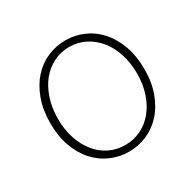

<svg xmlns="http://www.w3.org/2000/svg" viewBox="-126 -677 839 827"><g transform="rotate(-30 293.0 -263.5)"><path d="M293 13Q246 13 203.5 -5.5Q161 -24 129 -59Q97 -94 78 -145.5Q59 -197 59 -262Q59 -328 78 -380Q97 -432 129 -467.5Q161 -503 203.5 -521.5Q246 -540 293 -540Q340 -540 382.5 -521.5Q425 -503 457 -467.5Q489 -432 508 -380Q527 -328 527 -262Q527 -197 508 -145.5Q489 -94 457 -59Q425 -24 382.5 -5.5Q340 13 293 13ZM293 -20Q335 -20 371 -37.5Q407 -55 433.5 -87Q460 -119 475 -163.5Q490 -208 490 -262Q490 -316 475 -361.5Q460 -407 433.5 -439Q407 -471 371 -489Q335 -507 293 -507Q251 -507 215 -489Q179 -471 153 -439Q127 -407 112 -361.5Q97 -316 97 -262Q97 -208 112 -163.5Q127 -119 153 -87Q179 -55 215 -37.5Q251 -20 293 -20Z"/></g></svg>

Font: SpoqaHanSans
Style: Thin
Weight: 250
Designer: [Spoqa Han Sans] Dong-huui Kim \uAE40 \uB3D9 \uD718   [Noto Sans] Ryoko NISHIZUKA \u897F \u585A \u6DBC \u5B50  (kana & i
Foundry: Spoqa (http://bi.spoqa.com)
Version: Version 1.004;PS 1.004;hotconv 1.0.82;makeotf.lib2.5.63406